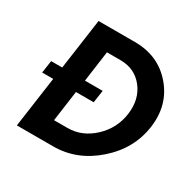

<svg xmlns="http://www.w3.org/2000/svg" viewBox="-162 -923 1109 1097"><g transform="rotate(30 392.5 -375.0)"><path d="M426 -750Q581 -750 675.5 -640Q770 -530 748 -375Q726 -220 600.5 -110Q475 0 320 0H80L127 -334H54L66 -416H139L186 -750ZM338 -132Q433 -132 508.5 -202.5Q584 -273 598 -375Q612 -478 556.5 -548.5Q501 -619 406 -619H317L289 -416H406L394 -334H277L249 -132Z"/></g></svg>

Font: Oakes Grotesk Bold
Style: Italic
Weight: 700
Italic angle: -8°
Designer: Samuel Oakes
Foundry: Samuel Oakes
Version: Version 1.000;PS 001.000;hotconv 1.0.88;makeotf.lib2.5.64775